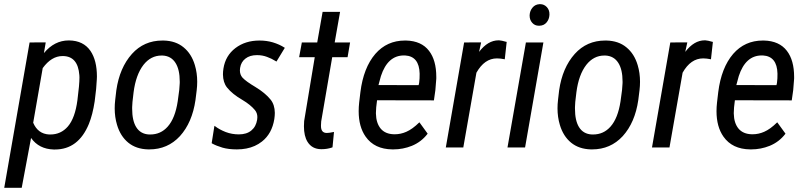

<svg xmlns="http://www.w3.org/2000/svg" viewBox="-44 -705 3851 918"><path d="M326.2 -226.1Q335.9 -300.3 335.9 -335Q335.9 -340.8 335.4 -345.7Q328.6 -436 257.3 -437Q255.9 -437 254.9 -437Q202.1 -437 160.2 -379.4L114.7 -118.2Q137.2 -64.9 190.9 -62Q193.8 -62 196.8 -62Q247.1 -62 280.3 -100.1Q314.9 -140.1 326.2 -226.1ZM380.9 -112.3Q330.6 9.8 218.8 9.8Q215.8 9.8 212.9 9.8Q142.1 7.8 104.5 -45.4L60.1 191.4L59.6 192.9H58.1H-21.5H-23.9L-23.4 190.9L97.2 -500.5L97.7 -502H99.1L172.4 -502.4H174.3V-500L166 -451.2Q216.3 -511.7 284.7 -511.7Q285.6 -511.7 286.6 -511.7Q355 -510.7 388.7 -461.4Q419.4 -416 419.4 -338.9Q419.4 -332.5 418.9 -325.7Q417.5 -285.6 408.7 -220.7Q398.9 -156.2 380.9 -112.3Z M594.7 -263.7 589.4 -217.8 587.9 -192.9Q587.9 -189 587.9 -185.1Q587.9 -128.9 606.9 -97.7Q627.4 -64 668.9 -62Q671.9 -62 674.3 -62Q724.6 -62 757.8 -99.6Q793.5 -139.6 805.7 -220.7L813 -274.9L815.4 -308.1Q815.4 -312 815.4 -315.4Q815.4 -372.1 795.4 -403.8Q774.4 -437.5 733.4 -439.5Q731 -439.5 728.5 -439.5Q677.2 -439.5 642.1 -395Q605.5 -347.7 594.7 -263.7ZM506.8 -227.1 512.2 -273.4Q527.8 -381.3 586.9 -447.3Q644.5 -511.2 732.4 -511.2Q735.4 -511.2 738.8 -511.2Q796.4 -509.8 834 -478.5Q871.6 -447.8 887.7 -393.6Q898.9 -356.4 898.9 -314Q898.9 -294.4 896.5 -273.9L890.6 -226.6Q875 -119.1 816.4 -54.2Q757.8 9.3 669.9 9.3Q667 9.3 664.1 9.3Q606.9 7.8 569.3 -22.9Q531.7 -53.7 515.6 -107.9Q504.4 -145 504.4 -187Q504.4 -206.5 506.8 -227.1Z M1176.3 -289.6Q1224.1 -260.7 1250 -228.5Q1269.5 -204.1 1270 -165.5Q1270 -151.9 1267.6 -135.7Q1256.3 -65.9 1208.5 -28.3Q1192.4 -15.6 1173.8 -7.3Q1155.3 1 1134 5.1Q1112.8 9.3 1088.4 9.3Q1049.3 9.3 1020 1Q990.2 -7.8 969.2 -19.5L968.3 -20.5V-22L980.5 -99.1L981.4 -103.5L984.9 -101.1Q1005.4 -85.4 1035.2 -73.7Q1064.9 -62.5 1098.1 -62.5Q1135.3 -62.5 1157.7 -81.1Q1180.2 -99.6 1185.5 -132.8Q1186.5 -139.2 1186.5 -145Q1186.5 -164.6 1174.8 -178.7Q1153.8 -204.1 1115.2 -227.1Q1066.9 -254.9 1041.5 -286.6Q1022.5 -310.5 1022 -349.1Q1022 -362.8 1024.4 -377.9Q1034.2 -439 1081.5 -475.1Q1128.9 -511.2 1196.3 -511.2H1196.8Q1231 -511.2 1260.7 -502.4Q1292.5 -492.7 1315.9 -477.5L1317.9 -476.1L1316.4 -474.1L1279.3 -413.1L1277.8 -410.6L1275.4 -412.1Q1254.4 -425.3 1232.4 -433.1Q1210.4 -441.4 1185.5 -441.4Q1185.1 -441.4 1184.6 -441.4H1184.1Q1150.4 -441.4 1129.4 -424.8Q1108.4 -408.7 1104 -380.4Q1103 -374 1103 -368.7Q1103 -348.1 1115.2 -334Q1131.8 -315.9 1176.3 -289.6Z M1544.4 -431.6 1491.7 -124.5 1490.7 -106.4Q1490.7 -104.5 1490.7 -102.1Q1490.7 -69.8 1517.6 -69.3Q1518.1 -69.3 1518.6 -69.3Q1530.3 -69.3 1550.3 -73.7L1552.7 -74.2V-71.8L1545.9 -1.5L1545.4 -0.5L1544.4 0Q1520.5 8.3 1494.1 8.3Q1492.7 8.3 1491.2 8.3Q1447.8 7.8 1426.3 -26.9Q1409.2 -54.7 1409.2 -101.1Q1409.2 -112.8 1410.2 -125.5V-126L1460.9 -431.6H1388.7H1386.2L1386.7 -434.1L1398.9 -500.5V-502H1400.4H1472.7L1498.5 -648.4H1582L1556.2 -502H1627.9H1629.9L1629.4 -499.5L1618.2 -433.6L1617.7 -431.6H1616.2Z M1957.5 -297.9 1960 -308.6Q1962.9 -329.6 1962.4 -353Q1960.4 -436 1892.6 -439.9Q1889.6 -439.9 1887.2 -439.9Q1809.6 -439.9 1777.3 -341.3L1765.6 -298.3ZM1925.3 -7.8Q1882.8 9.3 1836.9 9.3Q1834.5 9.3 1832 9.3Q1746.1 8.3 1704.1 -51.8Q1670.9 -99.1 1670.9 -173.3Q1670.9 -193.4 1673.3 -215.3L1679.2 -264.6Q1693.8 -381.3 1750.5 -447.3Q1806.2 -511.2 1892.1 -511.2Q1895 -511.2 1897.9 -511.2Q1971.2 -509.3 2007.3 -461.9Q2042 -417 2042 -337.4Q2042 -333.5 2042 -329.6V-329.1L2037.6 -273.9L2030.8 -226.1V-225.1H2029.3L1758.8 -225.6Q1753.4 -188 1753.4 -165.5Q1753.4 -163.6 1753.4 -162.1Q1754.4 -116.2 1776.4 -89.8Q1798.3 -64 1839.8 -63Q1841.8 -63 1843.8 -63Q1871.6 -63 1898.4 -74.7Q1927.7 -87.4 1960 -119.1L1961.4 -120.1L1962.4 -118.7L2000 -66.9L2000.5 -65.9L2000 -64.9Q1984.9 -45.4 1966.3 -31.2Q1947.8 -17.1 1925.3 -7.8Z M2369.6 -421.4 2367.7 -421.9Q2348.1 -425.8 2332 -425.8Q2272.5 -425.8 2233.9 -357.4L2171.4 -1.5V0H2169.9H2089.4H2087.4L2087.9 -2L2174.8 -500.5L2175.3 -502H2176.8L2254.4 -502.4H2256.3L2255.9 -500L2246.6 -457Q2288.6 -512.2 2339.8 -512.2Q2340.8 -512.2 2342.3 -512.2Q2353.5 -511.7 2377 -504.9H2378.9L2378.4 -502.9L2369.6 -423.3Z M2500.5 -596.2Q2488.3 -609.9 2488.3 -629.9Q2488.3 -631.3 2488.3 -632.8Q2489.3 -653.3 2502 -668.5Q2514.6 -684.1 2536.1 -685.1Q2537.6 -685.1 2538.6 -685.1Q2557.6 -685.1 2570.8 -670.9Q2583.5 -656.7 2583 -636.7Q2583 -635.3 2583 -633.8Q2582 -612.8 2569.3 -597.7Q2556.6 -582.5 2535.2 -582Q2533.7 -582 2532.2 -582Q2512.7 -582 2500.5 -596.2ZM2466.3 0H2464.8H2384.8H2382.3L2382.8 -2L2470.2 -500.5V-502H2471.7H2552.2H2554.2L2553.7 -499.5L2466.8 -1.5Z M2711.9 -263.7 2706.5 -217.8 2705.1 -192.9Q2705.1 -189 2705.1 -185.1Q2705.1 -128.9 2724.1 -97.7Q2744.6 -64 2786.1 -62Q2789.1 -62 2791.5 -62Q2841.8 -62 2875 -99.6Q2910.6 -139.6 2922.9 -220.7L2930.2 -274.9L2932.6 -308.1Q2932.6 -312 2932.6 -315.4Q2932.6 -372.1 2912.6 -403.8Q2891.6 -437.5 2850.6 -439.5Q2848.1 -439.5 2845.7 -439.5Q2794.4 -439.5 2759.3 -395Q2722.7 -347.7 2711.9 -263.7ZM2624 -227.1 2629.4 -273.4Q2645 -381.3 2704.1 -447.3Q2761.7 -511.2 2849.6 -511.2Q2852.5 -511.2 2856 -511.2Q2913.6 -509.8 2951.2 -478.5Q2988.8 -447.8 3004.9 -393.6Q3016.1 -356.4 3016.1 -314Q3016.1 -294.4 3013.7 -273.9L3007.8 -226.6Q2992.2 -119.1 2933.6 -54.2Q2875 9.3 2787.1 9.3Q2784.2 9.3 2781.2 9.3Q2724.1 7.8 2686.5 -22.9Q2648.9 -53.7 2632.8 -107.9Q2621.6 -145 2621.6 -187Q2621.6 -206.5 2624 -227.1Z M3355.5 -421.4 3353.5 -421.9Q3334 -425.8 3317.9 -425.8Q3258.3 -425.8 3219.7 -357.4L3157.2 -1.5V0H3155.8H3075.2H3073.2L3073.7 -2L3160.6 -500.5L3161.1 -502H3162.6L3240.2 -502.4H3242.2L3241.7 -500L3232.4 -457Q3274.4 -512.2 3325.7 -512.2Q3326.7 -512.2 3328.1 -512.2Q3339.4 -511.7 3362.8 -504.9H3364.7L3364.3 -502.9L3355.5 -423.3Z M3668.5 -297.9 3670.9 -308.6Q3673.8 -329.6 3673.3 -353Q3671.4 -436 3603.5 -439.9Q3600.6 -439.9 3598.1 -439.9Q3520.5 -439.9 3488.3 -341.3L3476.6 -298.3ZM3636.2 -7.8Q3593.8 9.3 3547.9 9.3Q3545.4 9.3 3543 9.3Q3457 8.3 3415 -51.8Q3381.8 -99.1 3381.8 -173.3Q3381.8 -193.4 3384.3 -215.3L3390.1 -264.6Q3404.8 -381.3 3461.4 -447.3Q3517.1 -511.2 3603 -511.2Q3606 -511.2 3608.9 -511.2Q3682.1 -509.3 3718.3 -461.9Q3752.9 -417 3752.9 -337.4Q3752.9 -333.5 3752.9 -329.6V-329.1L3748.5 -273.9L3741.7 -226.1V-225.1H3740.2L3469.7 -225.6Q3464.4 -188 3464.4 -165.5Q3464.4 -163.6 3464.4 -162.1Q3465.3 -116.2 3487.3 -89.8Q3509.3 -64 3550.8 -63Q3552.7 -63 3554.7 -63Q3582.5 -63 3609.4 -74.7Q3638.7 -87.4 3670.9 -119.1L3672.4 -120.1L3673.3 -118.7L3710.9 -66.9L3711.4 -65.9L3710.9 -64.9Q3695.8 -45.4 3677.2 -31.2Q3658.7 -17.1 3636.2 -7.8Z"/></svg>

Font: MAUL Condensed Italic
Style: Condenced Regular Italic
Weight: 400
Italic angle: -12°
Designer: MAUL
Version: Version 1.0; 2020; ttfautohint (v1.8.3)